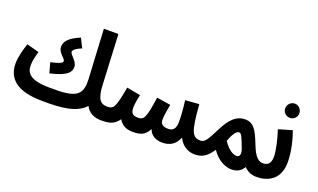

<svg xmlns="http://www.w3.org/2000/svg" viewBox="-78 -1178 2711 1638"><g transform="rotate(20 1277.0 -358.5)"><path d="M357 21C527 24 666 10 742 -74C769 -19 824 5 883 5C928 5 954 -23 954 -61C954 -95 933 -123 892 -123C832 -123 800 -157 794 -284L772 -738H640L664 -292C672 -138 613 -103 382 -107C195 -107 160 -162 160 -233C160 -277 173 -322 184 -360L72 -390C55 -340 33 -260 33 -204C33 -66 125 21 357 21ZM333 -221C494 -257 515 -302 515 -345C515 -397 449 -432 449 -459C449 -477 471 -496 524 -517L482 -600C386 -560 349 -519 349 -469C349 -415 413 -385 413 -361C413 -342 381 -330 308 -313Z M882 5C950 5 1000 -1 1043 -63C1075 -6 1128 5 1171 5C1240 5 1282 -8 1315 -73C1334 -17 1385 5 1439 5C1506 5 1557 -24 1584 -93C1622 -14 1689 5 1732 5C1778 5 1803 -21 1803 -61C1803 -95 1782 -123 1741 -123C1663 -123 1644 -169 1625 -412L1500 -402C1511 -318 1514 -260 1514 -214C1514 -147 1491 -123 1446 -123C1392 -123 1375 -145 1375 -183C1375 -214 1385 -273 1394 -321L1268 -341C1241 -141 1223 -124 1171 -124C1117 -124 1106 -149 1106 -195C1106 -230 1117 -282 1123 -311L999 -334C965 -142 951 -123 892 -123Z M1731 5C1788 5 1837 -11 1891 -94C1954 -2 2029 18 2073 18C2127 18 2160 -7 2181 -43C2212 -11 2248 5 2296 5C2341 5 2367 -23 2367 -61C2367 -95 2346 -123 2305 -123C2246 -123 2213 -200 2190 -259C2149 -363 2118 -424 2038 -424C1964 -424 1908 -376 1851 -261C1795 -148 1775 -123 1740 -123ZM1952 -199C1971 -249 1998 -302 2027 -302C2048 -302 2060 -274 2099 -168C2109 -130 2102 -105 2072 -105C2030 -105 1977 -155 1952 -199Z M2391 -566C2426 -566 2454 -594 2454 -629C2454 -665 2426 -695 2391 -695C2354 -695 2326 -665 2326 -629C2326 -594 2354 -566 2391 -566ZM2295 5C2380 5 2504 -32 2504 -204C2504 -299 2476 -407 2451 -476L2328 -440C2352 -367 2377 -269 2377 -207C2377 -143 2347 -123 2305 -123Z"/></g></svg>

Font: Noto Sans Arabic UI XCn
Style: Bold
Weight: 700
Width: 2
Designer: Monotype Design Team, Nadine Chahine and Nizar Qandah
Foundry: Monotype Imaging Inc.
Version: Version 2.010